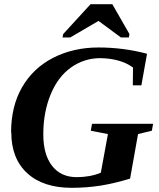

<svg xmlns="http://www.w3.org/2000/svg" viewBox="-20 -888 762 918"><path d="M34 -255H33Q33 -379 85 -470Q138 -562 233 -611Q330 -661 451 -661Q570 -661 683 -631L656 -480H615L616 -565Q558 -608 460 -610Q382 -610 319 -565Q257 -521 222 -436Q187 -351 187 -246Q187 -149 229 -95Q271 -41 347 -41Q410 -41 462 -62L496 -247L414 -263L420 -296H712L706 -263L640 -247L602 -34Q530 -12 464 -1Q395 10 323 10Q186 10 110 -60Q34 -130 34 -255ZM279 -709 282 -725 413 -868H517L599 -725L596 -709H558L451 -788L316 -709Z"/></svg>

Font: Libra Serif Modern
Style: Bold Italic
Weight: 700
Italic angle: -12°
Designer: Stefan Peev, Context Ltd
Foundry: Stefan Peev, Context Ltd
Version: Version 1.000